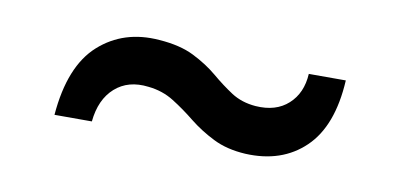

<svg xmlns="http://www.w3.org/2000/svg" viewBox="-31 -514 539 258"><g transform="rotate(10 238.5 -384.5)"><path d="M311 -319Q285.5 -320.5 267 -329.8Q248.5 -339 233.2 -351.2Q218 -363.5 202.5 -373.2Q187 -383 167.5 -385Q139.5 -388.5 121.5 -372.5Q103.5 -356.5 100.5 -326H49.5Q55 -393.5 88.5 -423.5Q122 -453.5 171 -449.5Q199.5 -447.5 218.5 -438Q237.5 -428.5 251.8 -416.5Q266 -404.5 280.2 -395.2Q294.5 -386 313.5 -384.5Q341.5 -382.5 358.2 -397.8Q375 -413 376.5 -439.5H427Q423.5 -376.5 392.2 -346.5Q361 -316.5 311 -319Z"/></g></svg>

Font: Big Shoulders Stencil Display SemiBold
Style: Regular
Weight: 600
Designer: Patric King
Foundry: XO Type Co
Version: Version 1.000